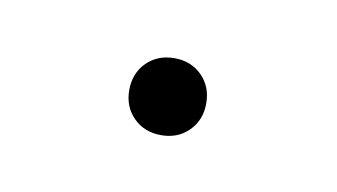

<svg xmlns="http://www.w3.org/2000/svg" viewBox="-26 -83 223 127"><g transform="rotate(10 85.0 -19.0)"><path d="M66.4 -37.6Q73.7 -44.9 85 -44.9Q96.2 -44.9 103.5 -37.6Q110.8 -30.3 110.8 -19Q110.8 -7.8 103.5 -0.5Q96.2 6.8 85 6.8Q73.7 6.8 66.4 -0.5Q59.1 -7.8 59.1 -19Q59.1 -30.3 66.4 -37.6Z"/></g></svg>

Font: Montserrat-Hairline
Style: Regular
Weight: 250
Designer: Julieta Ulanovsky
Foundry: Julieta Ulanovsky
Version: Version 1.000;PS 002.000;hotconv 1.0.70;makeotf.lib2.5.58329